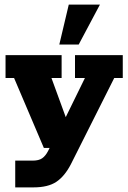

<svg xmlns="http://www.w3.org/2000/svg" viewBox="-20 -641 556 832"><path d="M125 171H46V55H122Q148 55 162.5 45Q177 35 188 14L217 -44L245 0H170L41 -303H4V-402H247V-303H203L276 -103L249 -101L348 -303H305V-402H512V-303H475L287 71Q260 123 224 147Q188 171 125 171ZM237 -448 278 -621H413L321 -448Z"/></svg>

Font: Rokkitt SemiBold ExtraBold
Style: Regular
Weight: 800
Version: Version 3.103